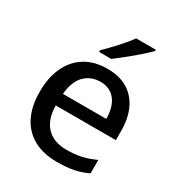

<svg xmlns="http://www.w3.org/2000/svg" viewBox="-183 -886 944 1016"><g transform="rotate(30 289.5 -378.0)"><path d="M301 -551Q376 -551 426 -520.5Q476 -490 502 -434Q528 -378 528 -301V-246H161Q161 -164 203.5 -117.5Q246 -71 326 -71Q376 -71 415 -79.5Q454 -88 500 -109V-27Q461 -8 418 1Q375 10 315 10Q231 10 172 -22.5Q113 -55 82 -117Q51 -179 51 -266Q51 -354 80.5 -417.5Q110 -481 166 -516Q222 -551 301 -551ZM305 -473Q246 -473 208 -434.5Q170 -396 163 -318H428Q428 -364 414.5 -398.5Q401 -433 373.5 -453Q346 -473 305 -473ZM472 -758Q456 -742 434 -722Q412 -702 386.5 -681Q361 -660 336.5 -640.5Q312 -621 292 -606H218V-616Q238 -636 263.5 -662.5Q289 -689 313 -717Q337 -745 352 -766H472Z"/></g></svg>

Font: Noto Sans Hebrew Thin Medium
Style: Regular
Weight: 500
Version: Version 3.001